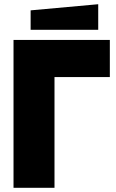

<svg xmlns="http://www.w3.org/2000/svg" viewBox="-20 -889 550 909"><path d="M44 0V-700H500V-524H238V0ZM125 -748V-840L445 -869V-748Z"/></svg>

Font: Tektur ExtraBold
Style: Regular
Weight: 800
Designer: Adam Jagosz
Foundry: Adam Jagosz
Version: Version 1.005;gftools[0.9.30]